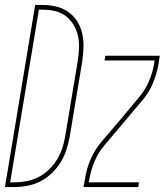

<svg xmlns="http://www.w3.org/2000/svg" viewBox="-45 -755 665 775"><path d="M-25 0 97 -735H127Q155 -735 182 -728.5Q209 -722 231 -706.5Q253 -691 267 -668.5Q281 -646 287 -619Q293 -592 292 -563.5Q291 -535 287 -507L236 -201Q231 -175 222.5 -149Q214 -123 199 -99Q184 -75 163 -55Q142 -35 117 -22.5Q92 -10 65 -5Q38 0 12 0ZM12 -19Q37 -19 61.5 -23.5Q86 -28 109 -39.5Q132 -51 151.5 -69.5Q171 -88 184.5 -110Q198 -132 206 -156Q214 -180 218 -204L269 -510Q273 -536 274 -561.5Q275 -587 269.5 -611Q264 -635 251.5 -655.5Q239 -676 220 -690.5Q201 -705 176.5 -710.5Q152 -716 127 -716H112L-4 -19ZM292 0 298 -33Q304 -73 320.5 -111.5Q337 -150 364 -182L440 -271L515 -361Q540 -390 555.5 -425.5Q571 -461 577 -497L579 -511H377L380 -530H600L595 -497Q588 -457 572 -418.5Q556 -380 528 -348L377 -169Q352 -140 337 -104.5Q322 -69 316 -33L313 -19H516L513 0Z"/></svg>

Font: Iosevka Curly Thin Extended
Style: Italic
Weight: 100
Width: 7
Italic angle: -9°
Monospace: yes
Designer: Belleve Invis
Foundry: Belleve Invis
Version: Version 11.1.0; ttfautohint (v1.8.3)